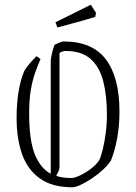

<svg xmlns="http://www.w3.org/2000/svg" viewBox="-20 -780 574 810"><path d="M151 -531Q140 -506 129 -475.5Q118 -445 110.5 -403.5Q103 -362 103 -302Q103 -186 127.5 -127.5Q152 -69 194 -47V-521Q194 -530 198 -549.5Q202 -569 210 -591Q222 -597 232.5 -601Q243 -605 249 -605Q370 -605 427 -529Q484 -453 484 -309Q484 -246 473.5 -192.5Q463 -139 448 -103Q436 -84 414.5 -64Q393 -44 368 -27.5Q343 -11 321 -0.5Q299 10 285 10Q199 10 147 -28Q95 -66 72.5 -131.5Q50 -197 50 -281Q50 -343 58.5 -394.5Q67 -446 83 -482Q94 -499 106.5 -513.5Q119 -528 134 -543ZM231 -74Q231 -67 226.5 -57Q222 -47 217 -38Q232 -33 248 -31Q264 -29 281 -29Q295 -29 319 -40.5Q343 -52 365.5 -69.5Q388 -87 399 -105Q406 -119 413.5 -149.5Q421 -180 426 -218.5Q431 -257 431 -297Q431 -377 415.5 -437.5Q400 -498 362 -531.5Q324 -565 257 -565Q246 -565 231 -557ZM222 -664 214 -686 363 -760 385 -726 382 -709Q348 -698 305 -686.5Q262 -675 222 -664Z"/></svg>

Font: Grenze Gotisch ExtraLight
Style: Regular
Weight: 200
Designer: Renata Polastri
Foundry: Omnibus-Type
Version: Version 1.001